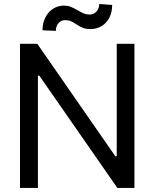

<svg xmlns="http://www.w3.org/2000/svg" viewBox="-20 -922 758 942"><path d="M639.6 0H555.7L172.9 -550.8H166V0H78.1V-707H163.1L545.9 -155.3H552.7V-707H639.6ZM293.9 -894.5Q312 -894.5 325.7 -889.2Q339.4 -883.8 360.4 -872.1Q377.4 -861.8 390.9 -856.2Q404.3 -850.6 419.9 -850.6Q439.9 -850.6 453.4 -865.5Q466.8 -880.4 466.8 -902.3L530.3 -897.5Q530.3 -861.8 516.4 -835Q502.4 -808.1 478 -793.7Q453.6 -779.3 423.8 -779.3Q401.9 -779.3 386.7 -785.4Q371.6 -791.5 354.5 -802.7Q339.8 -813 327.6 -818.1Q315.4 -823.2 298.8 -823.2Q279.3 -823.2 266.6 -808.1Q253.9 -793 253.9 -770.5L188.5 -773.4Q188.5 -808.1 202.4 -835.9Q216.3 -863.8 240.5 -879.2Q264.6 -894.5 293.9 -894.5Z"/></svg>

Font: Pretendard
Style: Regular
Weight: 400
Designer: Base glyphs from Inter by Rasmus Andersson; Hangeul glyphs from Noto Sans CJK(Source Han Sans) by Jang Soo-young and Kan
Foundry: Kil Hyung-jin
Version: Version 1.309